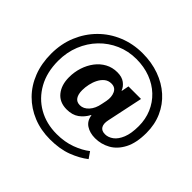

<svg xmlns="http://www.w3.org/2000/svg" viewBox="-212 -980 1404 1404"><g transform="rotate(45 490.5 -277.5)"><path d="M703 -54Q649 -54 611 -78.5Q573 -103 566 -154H563Q540 -110 502.5 -83Q465 -56 407 -56Q334 -56 293.5 -105.5Q253 -155 253 -235Q253 -289 269 -338.5Q285 -388 314.5 -427Q344 -466 385.5 -488.5Q427 -511 478 -511Q526 -511 555 -489Q584 -467 594 -438H597L608 -495H738L679 -215Q670 -173 684 -149.5Q698 -126 734 -126Q767 -126 797.5 -148.5Q828 -171 847.5 -219Q867 -267 867 -343Q867 -414 841 -475.5Q815 -537 767 -582.5Q719 -628 653 -653Q587 -678 508 -678Q425 -678 353 -646.5Q281 -615 227 -559Q173 -503 142.5 -427.5Q112 -352 112 -264Q112 -146 160.5 -59Q209 28 292.5 75.5Q376 123 483 123Q566 123 633 98Q700 73 744 38L778 87Q726 128 651.5 156.5Q577 185 476 185Q381 185 301 152.5Q221 120 162 60.5Q103 1 71 -81.5Q39 -164 39 -264Q39 -367 75 -453.5Q111 -540 175 -604.5Q239 -669 325 -704.5Q411 -740 510 -740Q604 -740 683 -711.5Q762 -683 820 -631Q878 -579 910 -507Q942 -435 942 -348Q942 -244 908 -179Q874 -114 819.5 -84Q765 -54 703 -54ZM454 -146Q491 -146 521 -179Q551 -212 561 -267L569 -306Q578 -353 562 -387.5Q546 -422 506 -422Q475 -422 453 -404.5Q431 -387 416.5 -359Q402 -331 395 -298.5Q388 -266 388 -236Q388 -194 404 -170Q420 -146 454 -146Z"/></g></svg>

Font: BDO Grotesk
Style: Bold
Weight: 700
Designer: Deni Anggara
Foundry: Lokal Container
Version: Version 2.000